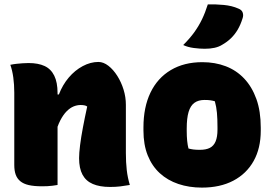

<svg xmlns="http://www.w3.org/2000/svg" viewBox="-20 -842 1240 874"><path d="M571 0Q548 4 527.5 6.5Q507 9 481 9Q434 9 402.5 -4.5Q371 -18 355.5 -47Q340 -76 340 -122Q340 -145 344.5 -181Q349 -217 357.5 -262Q366 -307 377 -357Q372 -361 364 -362.5Q356 -364 347 -364Q331 -364 315 -357.5Q299 -351 283.5 -335.5Q268 -320 254.5 -294Q241 -268 231 -229L222 -412H248Q265 -456 293 -489Q321 -522 356.5 -541Q392 -560 428 -560Q451 -560 473.5 -542.5Q496 -525 514 -496.5Q532 -468 542.5 -434Q553 -400 553 -365Q553 -329 553 -292.5Q553 -256 553 -219.5Q553 -183 553 -146Q553 -103 557 -68Q561 -33 571 0ZM242 0Q230 2 218.5 3.5Q207 5 195 5.5Q183 6 171 6Q135 6 111 0.5Q87 -5 72.5 -17Q58 -29 51.5 -47Q45 -65 45 -91Q45 -132 45 -172.5Q45 -213 45 -254Q45 -295 45 -336.5Q45 -378 45 -420Q45 -457 40.5 -489.5Q36 -522 27 -547Q41 -550 55 -551.5Q69 -553 83 -554Q97 -555 110 -555Q154 -555 183 -541.5Q212 -528 227 -497.5Q242 -467 242 -419Q242 -348 242 -277Q242 -206 242 -136.5Q242 -67 242 0Z M901 -559Q959 -559 1007.5 -540.5Q1056 -522 1091.5 -484.5Q1127 -447 1147 -391.5Q1167 -336 1167 -261V-247Q1167 -167 1134.5 -109Q1102 -51 1042 -19.5Q982 12 899 12Q841 12 792 -4.5Q743 -21 707.5 -53.5Q672 -86 652.5 -134.5Q633 -183 633 -248V-262Q633 -354 665 -420.5Q697 -487 757.5 -523Q818 -559 901 -559ZM911 -387Q883 -387 865 -374Q847 -361 838.5 -332.5Q830 -304 830 -257V-246Q830 -221 832 -201Q834 -181 838 -166Q849 -163 860.5 -161.5Q872 -160 890 -160Q918 -160 935.5 -169Q953 -178 961.5 -198.5Q970 -219 970 -252V-263Q970 -301 967.5 -328.5Q965 -356 958 -381Q948 -384 937.5 -385.5Q927 -387 911 -387ZM926 -822Q961 -823 998.5 -819.5Q1036 -816 1065 -803Q1081 -797 1085 -784Q1089 -771 1084 -758Q1075 -729 1062 -707Q1049 -685 1031.5 -668Q1014 -651 991 -638Q977 -629 957 -624.5Q937 -620 912 -620Q890 -620 862.5 -623.5Q835 -627 814 -637Q845 -668 865 -696Q885 -724 899.5 -754Q914 -784 926 -822Z"/></svg>

Font: Recursive Monospace Casual Black
Style: Regular
Weight: 900
Version: Version 1.047